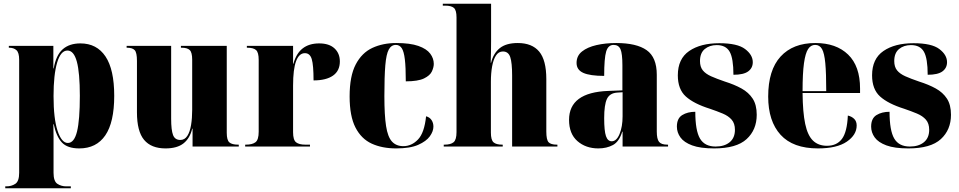

<svg xmlns="http://www.w3.org/2000/svg" viewBox="-20 -780 5105 1022"><path d="M8 222V212H14Q41 212 61.5 198.5Q82 185 82 140V-462Q82 -500 67.5 -513Q53 -526 29 -526H27V-536H264V-416H266Q278 -486 313.5 -517.5Q349 -549 408 -549Q495 -549 541.5 -479.5Q588 -410 588 -270Q588 -129 540.5 -59.5Q493 10 402 10Q339 10 309.5 -21.5Q280 -53 266 -119H264Q265 -86 265 -53Q265 -20 265 13V140Q265 185 285.5 198.5Q306 212 333 212H357V222ZM341 -19Q375 -19 390 -80Q405 -141 405 -270Q405 -393 389 -452Q373 -511 339 -511Q303 -511 284 -446.5Q265 -382 265 -269Q265 -148 286.5 -83.5Q308 -19 341 -19Z M861 10Q785 10 747 -35.5Q709 -81 709 -182V-456Q709 -500 697 -513Q685 -526 656 -526H654V-536H891V-148Q891 -88 901 -61.5Q911 -35 940 -35Q963 -35 977 -56.5Q991 -78 997 -114.5Q1003 -151 1003 -195V-462Q1003 -501 990 -513.5Q977 -526 947 -526H943V-536H1187V-73Q1187 -34 1201 -22Q1215 -10 1247 -10H1251V0H1005V-95H1003Q991 -44 957 -17Q923 10 861 10Z M1285 0V-10H1289Q1323 -10 1340 -23Q1357 -36 1357 -79V-461Q1357 -501 1343 -513.5Q1329 -526 1297 -526H1294V-536H1540V-441H1542Q1571 -549 1679 -549Q1732 -549 1760.5 -522.5Q1789 -496 1789 -453Q1789 -403 1752.5 -377.5Q1716 -352 1649 -352Q1649 -433 1639.5 -465Q1630 -497 1603 -497Q1572 -497 1556 -454.5Q1540 -412 1540 -324V-76Q1540 -35 1556 -22.5Q1572 -10 1605 -10H1630V0Z M2089 10Q2014 10 1958.5 -15.5Q1903 -41 1872 -101.5Q1841 -162 1841 -267Q1841 -375 1873.5 -437Q1906 -499 1962 -525Q2018 -551 2089 -551Q2163 -551 2207 -535.5Q2251 -520 2270 -494.5Q2289 -469 2289 -440Q2289 -422 2279 -400Q2269 -378 2237 -362.5Q2205 -347 2140 -347Q2140 -422 2135 -464Q2130 -506 2118.5 -523.5Q2107 -541 2087 -541Q2063 -541 2049.5 -516.5Q2036 -492 2031 -432.5Q2026 -373 2026 -268Q2026 -167 2035 -109Q2044 -51 2066.5 -26.5Q2089 -2 2127 -2Q2171 -2 2205 -37.5Q2239 -73 2248 -161Q2267 -156 2277 -141Q2287 -126 2287 -106Q2287 -81 2268 -54.5Q2249 -28 2206 -9Q2163 10 2089 10Z M2342 0V-10H2346Q2379 -10 2394.5 -23Q2410 -36 2410 -77V-687Q2410 -726 2396 -738Q2382 -750 2350 -750H2337V-760H2594V-561Q2594 -531 2593.5 -503.5Q2593 -476 2592 -446H2594Q2606 -496 2640 -523.5Q2674 -551 2736 -551Q2812 -551 2850 -505.5Q2888 -460 2888 -359V-80Q2888 -36 2900 -23Q2912 -10 2944 -10H2947V0H2706V-378Q2706 -446 2696 -476Q2686 -506 2657 -506Q2634 -506 2620 -484.5Q2606 -463 2599.5 -426.5Q2593 -390 2593 -346V-74Q2593 -35 2607 -22.5Q2621 -10 2653 -10H2656V0Z M3165 10Q3098 10 3053.5 -29Q3009 -68 3009 -142Q3009 -288 3217 -296L3293 -299V-432Q3293 -494 3283 -517.5Q3273 -541 3246 -541Q3217 -541 3206.5 -505.5Q3196 -470 3196 -376Q3121 -376 3085 -392Q3049 -408 3049 -445Q3049 -483 3078 -506Q3107 -529 3155 -540Q3203 -551 3260 -551Q3368 -551 3422 -513Q3476 -475 3476 -382V-80Q3476 -40 3488 -25Q3500 -10 3532 -10H3536V0H3294V-79H3292Q3276 -26 3242.5 -8Q3209 10 3165 10ZM3236 -28Q3262 -28 3278 -67Q3294 -106 3294 -161V-289L3264 -287Q3225 -284 3210.5 -253Q3196 -222 3196 -151Q3196 -83 3205.5 -55.5Q3215 -28 3236 -28Z M3781 10Q3708 10 3664.5 -6Q3621 -22 3602 -48.5Q3583 -75 3583 -106Q3583 -150 3611.5 -167.5Q3640 -185 3681 -185Q3681 -85 3706 -42.5Q3731 0 3789 0Q3836 0 3864 -23Q3892 -46 3892 -89Q3892 -123 3874.5 -143Q3857 -163 3827 -175.5Q3797 -188 3759 -201Q3673 -228 3630.5 -266.5Q3588 -305 3588 -379Q3588 -467 3648.5 -508.5Q3709 -550 3809 -550Q3905 -550 3946 -519Q3987 -488 3987 -449Q3987 -418 3962.5 -400Q3938 -382 3884 -382Q3884 -469 3864 -504.5Q3844 -540 3795 -540Q3757 -540 3731.5 -519Q3706 -498 3706 -455Q3706 -424 3721 -405.5Q3736 -387 3765 -374Q3794 -361 3838 -346Q3889 -330 3927 -309Q3965 -288 3986.5 -255Q4008 -222 4008 -169Q4008 -89 3954 -39.5Q3900 10 3781 10Z M4334 10Q4201 10 4135 -62.5Q4069 -135 4069 -266Q4069 -407 4135 -479Q4201 -551 4320 -551Q4431 -551 4494.5 -489.5Q4558 -428 4558 -309V-285H4252Q4253 -182 4266 -120.5Q4279 -59 4307.5 -31.5Q4336 -4 4382 -4Q4434 -4 4461.5 -40.5Q4489 -77 4493 -165Q4514 -160 4527 -147Q4540 -134 4540 -112Q4540 -62 4487.5 -26Q4435 10 4334 10ZM4378 -295Q4378 -390 4373 -443.5Q4368 -497 4355.5 -519Q4343 -541 4319 -541Q4296 -541 4281.5 -519Q4267 -497 4259.5 -443.5Q4252 -390 4252 -295Z M4815 10Q4742 10 4698.5 -6Q4655 -22 4636 -48.5Q4617 -75 4617 -106Q4617 -150 4645.5 -167.5Q4674 -185 4715 -185Q4715 -85 4740 -42.5Q4765 0 4823 0Q4870 0 4898 -23Q4926 -46 4926 -89Q4926 -123 4908.5 -143Q4891 -163 4861 -175.5Q4831 -188 4793 -201Q4707 -228 4664.5 -266.5Q4622 -305 4622 -379Q4622 -467 4682.5 -508.5Q4743 -550 4843 -550Q4939 -550 4980 -519Q5021 -488 5021 -449Q5021 -418 4996.5 -400Q4972 -382 4918 -382Q4918 -469 4898 -504.5Q4878 -540 4829 -540Q4791 -540 4765.5 -519Q4740 -498 4740 -455Q4740 -424 4755 -405.5Q4770 -387 4799 -374Q4828 -361 4872 -346Q4923 -330 4961 -309Q4999 -288 5020.5 -255Q5042 -222 5042 -169Q5042 -89 4988 -39.5Q4934 10 4815 10Z"/></svg>

Font: Noto Serif Display SemiCondensed Black
Style: Regular
Weight: 900
Width: 4
Designer: Monotype Design Team
Foundry: Monotype Imaging Inc.
Version: Version 2.009